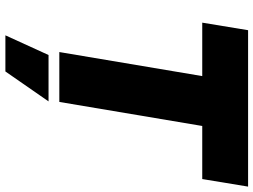

<svg xmlns="http://www.w3.org/2000/svg" viewBox="-134 -606 940 712"><g transform="rotate(90 336.0 -250.0)"><path d="M173 0 281 -642H466L358 0ZM64 -530 92 -700H672L644 -530ZM111 200 184 40H356L245 200Z"/></g></svg>

Font: Figtree Light Black
Style: Italic
Weight: 900
Italic angle: -9.5°
Version: Version 2.000